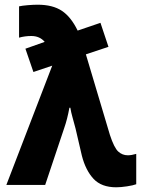

<svg xmlns="http://www.w3.org/2000/svg" viewBox="-20 -786 603 816"><path d="M474 10Q411 10 377.5 -26Q344 -62 328 -124L301 -240Q294 -267 288 -288Q282 -309 279 -328H275Q266 -279 253 -242L172 0H7L202 -507L122 -480L88 -579L170 -608Q149 -633 113 -633Q86 -633 61 -626V-759Q74 -762 98 -764Q122 -766 140 -766Q204 -766 243 -740Q282 -714 310 -656L407 -689L441 -587L345 -555L447 -213Q465 -158 482.5 -142Q500 -126 523 -126Q539 -126 559 -132V-3Q546 2 519.5 6Q493 10 474 10Z"/></svg>

Font: Noto Sans Mono SemiCondensed Black
Style: Regular
Weight: 900
Width: 4
Designer: Monotype Design Team
Foundry: Monotype Imaging Inc.
Version: Version 2.014; ttfautohint (v1.8.4.7-5d5b)